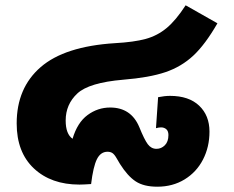

<svg xmlns="http://www.w3.org/2000/svg" viewBox="-20 -695 884 725"><path d="M771 -198Q771 -140 746.5 -92.5Q722 -45 677 -17.5Q632 10 574 10Q523 10 492.5 -10Q462 -30 433 -76Q428 -84 420 -98Q412 -112 404.5 -117Q397 -122 386 -122Q360 -122 346 -94Q332 -66 324 0Q294 2 280 2Q173 2 108 -59Q43 -120 43 -229Q43 -363 133.5 -441.5Q224 -520 414 -532Q486 -536 530 -548Q574 -560 609 -589Q644 -618 681 -675L801 -607Q755 -527 710 -485Q665 -443 604.5 -422.5Q544 -402 445 -394Q316 -383 272 -342Q228 -301 228 -240Q228 -189 254 -171Q272 -232 310.5 -260.5Q349 -289 396 -289Q475 -289 506 -215Q525 -168 538 -150.5Q551 -133 571 -133Q589 -133 602.5 -146.5Q616 -160 616 -185Q616 -200 608 -207Q600 -214 588 -214Q580 -214 569 -211L577 -328Q602 -333 622 -333Q693 -333 732 -296Q771 -259 771 -198Z"/></svg>

Font: FiraGO Heavy
Style: Italic
Weight: 900
Italic angle: -8°
Designer: bBox Type GmbH
Foundry: bBox Type GmbH
Version: Version 1.001